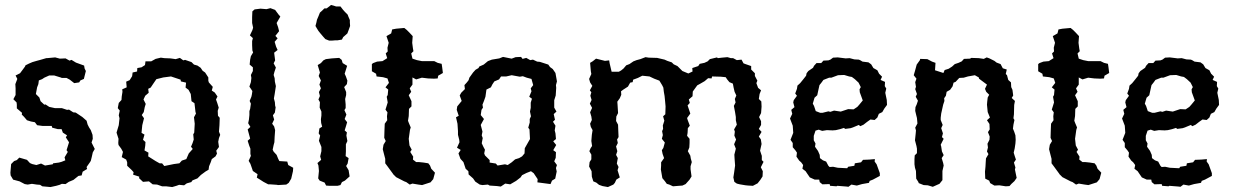

<svg xmlns="http://www.w3.org/2000/svg" viewBox="-20 -742 4994 776"><path d="M80 2 59 -9 33 -16 23 -33 22 -44 25 -79 37 -91 48 -95 58 -105 89 -96 101 -83 110 -79 127 -75 146 -81 162 -73 193 -78 195 -82 218 -85 229 -88 244 -94 241 -106 254 -128 249 -135 259 -167 246 -187 251 -195 234 -206 229 -220H214L191 -226L189 -233H152L130 -236L121 -248L105 -251L89 -256L77 -270L68 -279L69 -286L48 -304V-319L47 -328L34 -341L43 -358V-385L42 -402L50 -423L43 -437L61 -446L73 -462L81 -473L83 -478L97 -485L111 -491L128 -496L143 -500L167 -507H170L203 -510L222 -505L245 -506L261 -497L269 -500L287 -489L320 -477L322 -465L327 -455L319 -423L305 -417L300 -409L280 -406L262 -420L249 -427H230L225 -429L199 -437H179L159 -428L150 -422L137 -417L135 -402L130 -389L125 -362L139 -348L144 -333L159 -319L164 -320L179 -310L202 -305H230L251 -298L259 -299L276 -288L286 -287L301 -277L313 -269L330 -254L334 -239L340 -227L347 -216L354 -197L355 -181L350 -166L363 -140L355 -126L351 -108L347 -92L344 -87L330 -67L332 -59L314 -48L310 -33L297 -31L277 -15L270 -12L258 -7L245 2L230 1L221 5L207 9L184 14L151 11L142 5L129 4L109 1L92 4Z M676 14 651 11H635L615 4L597 3L582 -9L558 -7L542 -22L543 -28L518 -36L520 -46L512 -55L494 -72V-86L490 -97L472 -107L477 -128L470 -141L459 -156L458 -164L459 -181L451 -206L460 -236L463 -264L460 -276L464 -295L456 -305L460 -326L471 -338L472 -352L475 -371L474 -381L492 -389L490 -412L504 -418L514 -434L516 -449L534 -453L535 -467L552 -470L566 -479L568 -494H591L609 -504L630 -509L644 -507L669 -506L690 -503L707 -508L721 -498L728 -500L754 -491L764 -481L778 -477L791 -468L799 -456L809 -449L822 -429V-416L824 -409L840 -391L836 -376L848 -368L859 -352L853 -340L858 -326L864 -307L860 -294L861 -274L868 -266L867 -236L865 -210L870 -197L865 -184L862 -169L865 -148L854 -133L857 -121L851 -110L836 -99L832 -87L825 -70L823 -56L811 -49L792 -35L778 -21L758 -13L753 -6L735 -1L724 7L704 5L693 9ZM644 -71 683 -79 705 -82 715 -93 733 -99 743 -122 759 -140 752 -149 758 -163 763 -178 761 -199 765 -206 767 -242 764 -268 772 -283 770 -290 766 -325 754 -333 751 -362 742 -379 730 -388 732 -408 711 -413 710 -420 671 -433 640 -429 612 -422 599 -403 589 -388 579 -383 581 -367 567 -355 560 -340 569 -322 565 -309 561 -289 553 -277 562 -264 555 -236 552 -205 564 -198 558 -177 568 -168 567 -153 564 -134 580 -125 579 -110 609 -91 625 -82H635Z M1071 3H1064L1045 -7L1031 -16L1018 -24L1021 -38L1002 -51L999 -60L992 -80L985 -92L994 -112L992 -120V-141L987 -154L981 -173L991 -182L981 -219L992 -229L983 -244L986 -258L988 -277V-293L991 -302L994 -323L989 -334L996 -351L998 -360L1000 -374L988 -392L994 -410L996 -427L994 -439L1002 -455V-470L989 -481L991 -501L994 -515L1003 -530L1000 -538L999 -559V-576L1002 -588L990 -599L1000 -620L1003 -630L999 -649V-673L1000 -696L1009 -704L1033 -707L1057 -705L1073 -709L1092 -702L1106 -683L1113 -675L1098 -649L1104 -632L1108 -616L1093 -597L1102 -587L1090 -573L1096 -553L1102 -540L1088 -529L1092 -498L1086 -486L1095 -469L1089 -451L1086 -439L1090 -426L1091 -412L1095 -394L1090 -361L1087 -344L1091 -329L1092 -315L1094 -308L1091 -287L1083 -276L1088 -259L1080 -242L1088 -231L1092 -216L1090 -189L1089 -167L1086 -156L1082 -137L1086 -129L1098 -116L1104 -101L1109 -91L1141 -89L1145 -75L1165 -64L1164 -50L1157 -20L1147 -3L1137 4L1103 6L1100 5Z M1312 9 1298 8 1292 -4 1272 -12 1266 -21 1269 -51 1267 -73 1263 -83 1278 -96 1274 -110 1279 -131V-148L1269 -173L1274 -194L1268 -203L1271 -223L1282 -230L1278 -245L1277 -260L1279 -275V-291L1272 -307L1273 -329L1267 -340L1273 -354L1269 -370L1277 -385L1271 -400L1277 -417L1268 -435L1273 -449L1264 -479L1277 -487L1287 -498L1297 -503L1321 -506L1351 -508L1361 -500L1365 -487L1383 -476L1373 -444L1378 -433L1384 -416L1382 -402L1371 -390L1379 -370V-358L1375 -342L1377 -320V-305L1372 -297L1380 -279L1373 -261L1383 -248L1378 -231L1373 -215L1382 -207L1380 -194L1384 -172L1378 -159V-130L1377 -111L1389 -103L1385 -81L1379 -71L1389 -54L1393 -29L1374 -12L1362 -6L1356 6L1344 9ZM1310 -578 1295 -584 1286 -594 1275 -607 1267 -617 1262 -625 1255 -637 1259 -652 1261 -662 1267 -676 1273 -691 1282 -699 1291 -708H1300L1312 -717L1318 -722L1329 -719L1338 -716H1356L1366 -703L1374 -694L1385 -683L1388 -675L1394 -661V-651L1395 -637L1390 -623L1384 -607L1375 -599L1367 -592L1362 -582L1344 -579H1335L1323 -578Z M1636 4 1622 -6 1614 -9 1581 -26 1569 -38 1568 -40 1554 -59 1546 -70 1537 -82V-100L1531 -123L1527 -139L1530 -157L1539 -172L1533 -185L1534 -218L1535 -242L1545 -256L1544 -272L1546 -288L1538 -299L1543 -315L1547 -328L1543 -351L1547 -358L1549 -380L1538 -389L1552 -407L1546 -425L1528 -430L1502 -433L1500 -444L1483 -454V-483L1488 -487L1504 -493L1526 -495L1545 -507L1539 -526L1547 -534L1546 -549L1551 -569L1542 -596L1561 -607L1565 -623L1581 -626L1614 -629L1624 -621L1634 -611L1648 -596L1646 -569L1649 -546L1651 -535L1642 -526L1647 -505L1665 -499L1685 -495H1710H1735L1749 -488L1765 -484L1767 -471L1770 -447L1751 -436L1749 -425L1734 -424L1710 -425L1685 -428L1662 -421L1647 -429V-400L1636 -385L1642 -371L1632 -357L1643 -333V-312L1633 -302L1632 -273L1629 -254L1632 -246L1640 -227L1637 -217L1632 -181L1635 -154L1644 -137L1638 -128L1650 -109L1649 -97L1662 -87H1673L1692 -85L1711 -82L1718 -73L1723 -60L1738 -44L1731 -18L1720 -5L1686 6L1671 4L1647 0Z M2004 12 1989 10 1959 8 1952 4 1930 6 1919 4 1901 -8 1892 -21 1874 -37 1873 -50 1862 -60 1857 -75 1853 -87 1841 -100 1833 -122 1842 -136 1827 -145 1837 -167 1836 -177 1831 -197V-212L1829 -242L1823 -268L1834 -274L1826 -298L1828 -312L1846 -334L1838 -356L1844 -367L1859 -382L1857 -398L1867 -409L1874 -418L1877 -428L1892 -449L1902 -460L1914 -467L1917 -473L1935 -481L1952 -495L1968 -501L1998 -506L2013 -512L2048 -505L2064 -511L2086 -512L2092 -504L2107 -508L2123 -499L2134 -501L2151 -493L2162 -492L2196 -481L2203 -471L2214 -463L2225 -447L2231 -413L2227 -398L2228 -387L2226 -356L2220 -337V-323V-307L2229 -291L2218 -281L2223 -258L2215 -250L2225 -234L2222 -215L2225 -203L2227 -180L2216 -171L2228 -156L2216 -135L2227 -127L2226 -104L2220 -90L2231 -75L2227 -63L2230 -49L2224 -20L2211 -12L2205 2L2167 -3L2152 -5L2153 -18L2137 -42L2126 -50L2108 -43L2090 -34L2084 -25L2066 -11L2042 3L2022 0ZM1991 -73 2021 -78 2032 -75 2048 -86 2062 -98 2078 -103 2090 -110 2100 -122 2101 -143 2105 -150 2118 -173 2122 -180 2120 -219 2115 -226 2121 -247V-261L2126 -272L2122 -291L2125 -306V-327L2130 -343L2119 -351L2128 -373L2125 -385L2135 -398L2128 -423L2109 -428L2093 -434L2081 -432L2048 -438L2026 -433H2005L1997 -421L1978 -413L1970 -401L1964 -389L1946 -380L1942 -351L1936 -334L1930 -319L1932 -307L1926 -298L1923 -277L1936 -261L1923 -237L1930 -210L1927 -195L1931 -184L1927 -163L1934 -148L1940 -137L1937 -122L1940 -114L1959 -95V-85L1984 -81Z M2452 -452H2481L2490 -457L2500 -465L2511 -478L2524 -483L2540 -494L2553 -499L2568 -503L2589 -511L2602 -509L2636 -508L2666 -501L2677 -496L2695 -490L2703 -482L2718 -475L2738 -455L2762 -445L2779 -453L2778 -467L2802 -475L2808 -484L2827 -488L2840 -494L2849 -503L2878 -510L2881 -507L2898 -509L2920 -511L2934 -507H2943L2958 -499L2977 -501L2985 -486L2993 -483L3016 -475V-461L3031 -446V-435L3041 -416L3037 -406L3044 -387L3056 -377L3050 -362L3047 -342L3057 -332L3058 -311L3056 -285L3048 -269L3056 -252V-237L3047 -221L3058 -209L3047 -190L3055 -179L3058 -160L3052 -133L3059 -112V-95L3066 -88L3055 -66L3063 -50L3062 -29L3053 -15L3042 -1L3023 9L3005 8L2994 7L2970 3L2958 0L2948 -7L2944 -25L2947 -44L2951 -73L2949 -100L2948 -117L2954 -141L2947 -159L2955 -178L2948 -194L2950 -210L2947 -219L2958 -238L2954 -256V-269L2951 -288L2946 -314L2953 -328L2950 -342L2956 -356L2949 -371L2945 -388L2942 -404L2928 -410L2919 -421L2913 -430L2893 -432L2858 -433L2856 -425L2842 -426L2828 -414L2809 -403L2798 -397L2785 -379L2780 -372L2779 -353L2764 -340L2768 -326L2759 -316L2770 -283L2757 -265L2759 -258L2768 -234L2760 -224L2759 -205L2757 -193L2767 -181V-164L2766 -146L2760 -131L2770 -113L2772 -101L2776 -87L2771 -70V-58L2775 -29L2767 -16L2751 2L2738 8L2724 9L2700 11L2685 4L2675 1L2667 -10L2657 -22L2651 -57L2652 -73V-86L2664 -103L2658 -120L2655 -135L2661 -144L2667 -166L2655 -181L2659 -196L2656 -212L2660 -221L2659 -235L2665 -254L2660 -272L2669 -280L2670 -312L2668 -334L2666 -354L2663 -371L2661 -388L2656 -398L2645 -416L2624 -424L2605 -433L2576 -436L2558 -427L2539 -420L2537 -410L2527 -408L2518 -392L2498 -379L2490 -373L2491 -359L2485 -345L2475 -331L2476 -318L2478 -285L2471 -271L2470 -253L2478 -238L2479 -211L2480 -188L2474 -178L2477 -164L2470 -150L2475 -131L2470 -116L2477 -103L2473 -81L2480 -67L2476 -54L2480 -41L2485 -25L2471 -16L2465 -3L2459 4L2437 14L2415 10L2401 5L2390 -4L2378 -9L2372 -28L2371 -50L2361 -69L2363 -87L2370 -98V-117L2362 -131L2367 -143L2373 -152L2370 -172L2372 -197L2375 -216L2368 -229L2365 -242L2372 -257L2370 -271L2365 -288L2373 -306L2364 -323L2371 -338L2366 -355L2370 -369L2364 -377L2374 -395L2365 -409L2361 -423L2370 -443L2368 -454L2365 -488L2375 -494L2389 -505L2425 -496L2442 -498L2444 -486Z M3335 9 3333 2 3304 3 3293 -6 3291 -16H3273L3253 -25L3242 -41L3236 -50L3223 -60L3226 -75L3218 -86L3210 -93L3199 -109L3201 -125L3195 -134L3184 -147V-164L3175 -177L3186 -205L3184 -234L3173 -263L3182 -282L3178 -298L3191 -309L3186 -328L3188 -337L3201 -355L3194 -364L3201 -383L3203 -396L3214 -406L3227 -422L3238 -436L3240 -446L3247 -455L3266 -468L3270 -476L3280 -487H3299L3308 -497L3328 -498L3336 -501L3347 -509L3366 -510L3398 -506L3414 -507L3433 -502L3451 -501L3456 -499L3466 -493L3490 -490L3501 -482L3510 -467L3526 -458L3533 -444L3545 -432L3539 -419L3557 -411L3556 -394L3562 -384L3558 -367L3564 -338L3565 -318L3554 -303L3546 -289L3532 -282L3526 -267L3515 -257L3498 -259L3484 -249L3470 -238L3457 -232L3451 -237L3427 -227L3418 -224L3396 -221L3391 -225L3375 -220L3358 -216L3345 -215L3322 -216L3303 -213L3289 -218L3276 -214L3269 -193V-175L3276 -162L3274 -149L3286 -132L3293 -116L3294 -103L3306 -94L3319 -89L3328 -72L3333 -67L3347 -68L3366 -64L3404 -62L3408 -68L3433 -72L3435 -82L3460 -86L3468 -96L3493 -97L3516 -99L3515 -89L3523 -78L3536 -42V-31L3508 -16L3495 -11L3492 -3L3464 2L3443 8L3421 4L3409 13L3402 12L3364 9L3361 11ZM3295 -286H3304L3328 -292L3336 -290L3351 -295L3378 -291L3393 -296L3408 -301L3430 -300L3445 -310L3453 -319L3467 -336L3455 -369L3454 -381L3459 -390L3450 -408L3435 -422L3423 -431L3412 -433L3392 -439L3367 -438L3340 -428H3331L3308 -419L3300 -408L3292 -398L3288 -380L3283 -357L3272 -347L3265 -323L3270 -314L3277 -293Z M3685 -481 3698 -499 3699 -504 3728 -503 3747 -493 3761 -488 3759 -458 3793 -447 3798 -459 3814 -464 3828 -473 3839 -483 3854 -488 3867 -494 3876 -504 3901 -505 3905 -508 3936 -507 3956 -504 3968 -510 3979 -506 3999 -496 4008 -489 4024 -483 4033 -466 4049 -461 4045 -443 4050 -438 4055 -419 4066 -409 4067 -390 4072 -379 4075 -356 4069 -346 4082 -334 4079 -318 4078 -280 4076 -264 4080 -257 4076 -238 4074 -222 4079 -210 4084 -195 4085 -177 4084 -162 4081 -142 4077 -125 4081 -112 4086 -97 4078 -85 4084 -65 4082 -57 4089 -23 4080 -10 4068 1 4060 10 4045 11 4019 7 3999 8 3982 -2 3978 -12 3962 -20 3961 -48 3963 -69 3964 -87 3965 -102 3975 -119 3969 -130 3973 -146 3971 -161 3979 -177 3980 -190 3973 -208 3980 -219 3979 -241 3969 -256 3981 -267 3972 -289 3969 -319 3970 -331 3972 -348 3978 -359 3966 -371 3961 -383 3969 -400 3937 -424 3936 -429 3920 -438 3892 -433 3875 -428 3857 -427 3842 -411 3834 -408 3830 -393 3820 -379 3806 -371 3803 -355 3796 -345 3797 -334 3792 -319 3784 -283 3782 -266V-257L3790 -237L3784 -224L3791 -203L3787 -188L3794 -181L3782 -157L3784 -150L3787 -130L3794 -115L3786 -103L3792 -83L3794 -73L3789 -51V-20V-14L3777 1L3770 4L3750 13L3730 7L3713 6L3693 -2L3692 -6L3683 -20L3682 -51L3678 -64L3676 -78V-99L3677 -114L3686 -123V-141L3684 -152L3678 -175L3679 -184L3681 -203L3682 -215L3679 -226L3688 -243L3686 -265L3683 -277L3679 -294L3680 -309L3685 -320L3690 -335L3681 -351L3686 -362L3679 -382L3682 -391L3679 -410L3684 -424L3673 -438L3678 -455Z M4329 4 4315 -6 4307 -9 4274 -26 4262 -38 4261 -40 4247 -59 4239 -70 4230 -82V-100L4224 -123L4220 -139L4223 -157L4232 -172L4226 -185L4227 -218L4228 -242L4238 -256L4237 -272L4239 -288L4231 -299L4236 -315L4240 -328L4236 -351L4240 -358L4242 -380L4231 -389L4245 -407L4239 -425L4221 -430L4195 -433L4193 -444L4176 -454V-483L4181 -487L4197 -493L4219 -495L4238 -507L4232 -526L4240 -534L4239 -549L4244 -569L4235 -596L4254 -607L4258 -623L4274 -626L4307 -629L4317 -621L4327 -611L4341 -596L4339 -569L4342 -546L4344 -535L4335 -526L4340 -505L4358 -499L4378 -495H4403H4428L4442 -488L4458 -484L4460 -471L4463 -447L4444 -436L4442 -425L4427 -424L4403 -425L4378 -428L4355 -421L4340 -429V-400L4329 -385L4335 -371L4325 -357L4336 -333V-312L4326 -302L4325 -273L4322 -254L4325 -246L4333 -227L4330 -217L4325 -181L4328 -154L4337 -137L4331 -128L4343 -109L4342 -97L4355 -87H4366L4385 -85L4404 -82L4411 -73L4416 -60L4431 -44L4424 -18L4413 -5L4379 6L4364 4L4340 0Z M4677 9 4675 2 4646 3 4635 -6 4633 -16H4615L4595 -25L4584 -41L4578 -50L4565 -60L4568 -75L4560 -86L4552 -93L4541 -109L4543 -125L4537 -134L4526 -147V-164L4517 -177L4528 -205L4526 -234L4515 -263L4524 -282L4520 -298L4533 -309L4528 -328L4530 -337L4543 -355L4536 -364L4543 -383L4545 -396L4556 -406L4569 -422L4580 -436L4582 -446L4589 -455L4608 -468L4612 -476L4622 -487H4641L4650 -497L4670 -498L4678 -501L4689 -509L4708 -510L4740 -506L4756 -507L4775 -502L4793 -501L4798 -499L4808 -493L4832 -490L4843 -482L4852 -467L4868 -458L4875 -444L4887 -432L4881 -419L4899 -411L4898 -394L4904 -384L4900 -367L4906 -338L4907 -318L4896 -303L4888 -289L4874 -282L4868 -267L4857 -257L4840 -259L4826 -249L4812 -238L4799 -232L4793 -237L4769 -227L4760 -224L4738 -221L4733 -225L4717 -220L4700 -216L4687 -215L4664 -216L4645 -213L4631 -218L4618 -214L4611 -193V-175L4618 -162L4616 -149L4628 -132L4635 -116L4636 -103L4648 -94L4661 -89L4670 -72L4675 -67L4689 -68L4708 -64L4746 -62L4750 -68L4775 -72L4777 -82L4802 -86L4810 -96L4835 -97L4858 -99L4857 -89L4865 -78L4878 -42V-31L4850 -16L4837 -11L4834 -3L4806 2L4785 8L4763 4L4751 13L4744 12L4706 9L4703 11ZM4637 -286H4646L4670 -292L4678 -290L4693 -295L4720 -291L4735 -296L4750 -301L4772 -300L4787 -310L4795 -319L4809 -336L4797 -369L4796 -381L4801 -390L4792 -408L4777 -422L4765 -431L4754 -433L4734 -439L4709 -438L4682 -428H4673L4650 -419L4642 -408L4634 -398L4630 -380L4625 -357L4614 -347L4607 -323L4612 -314L4619 -293Z"/></svg>

Font: Winky Rough
Style: Regular
Weight: 400
Designer: Simon Atzbach
Foundry: typofactur
Version: Version 1.206